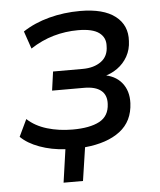

<svg xmlns="http://www.w3.org/2000/svg" viewBox="-49 -553 606 729"><g transform="rotate(-5 254.0 -188.0)"><path d="M164 134 182 8Q129 5 84 -11.5Q39 -28 13 -54L44 -119Q74 -91 119 -77.5Q164 -64 216 -64Q282 -64 318.5 -83.5Q355 -103 357 -149Q359 -183 337.5 -200.5Q316 -218 273 -218H151L161 -290H274Q317 -290 344.5 -310Q372 -330 372 -369Q374 -401 349 -419.5Q324 -438 269 -438Q221 -438 175.5 -425Q130 -412 87 -384L64 -451Q108 -480 164.5 -495Q221 -510 283 -510Q372 -510 417 -475Q462 -440 458 -380Q457 -348 442.5 -322Q428 -296 403.5 -278.5Q379 -261 348 -254L346 -260Q394 -254 419.5 -223Q445 -192 443 -145Q440 -76 391 -38.5Q342 -1 257 7L238 134Z"/></g></svg>

Font: Nunitoga
Style: Medium Italic
Weight: 500
Italic angle: -9°
Designer: Vernon Adams
Foundry: Vernon Adams
Version: Version 1.0